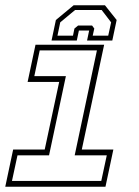

<svg xmlns="http://www.w3.org/2000/svg" viewBox="-28 -710 528 730"><path d="M-8 0 22 -141.5H142L197 -398.5H77L107 -540H368L283 -141.5H403L373 0ZM17.5 -22H357L378 -119.5H256L340.5 -518.5H123L102.5 -420.5H222.5L158.5 -119.5H38.5ZM371 -690 415.5 -634 399 -556H303L311 -594H272L264 -556H168L184.5 -634L252 -690ZM358.5 -672H257.5L201 -625L190.5 -574.5H249.5L255 -601.5L269 -613H322L330.5 -601.5L324.5 -574.5H383.5L394.5 -625Z"/></svg>

Font: Tourney Condensed ExtraLight
Style: Italic
Weight: 200
Width: 3
Italic angle: -12°
Designer: Tyler Finck
Foundry: Etcetera Type Co
Version: Version 1.010; ttfautohint (v1.8.3)